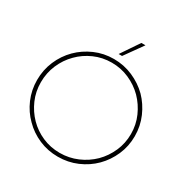

<svg xmlns="http://www.w3.org/2000/svg" viewBox="-197 -1047 1181 1219"><g transform="rotate(30 393.0 -437.5)"><path d="M646 -97Q694 -145 722.5 -210Q751 -275 751 -349Q751 -423 722.5 -488.5Q694 -554 646 -603Q597 -651 531.5 -679.5Q466 -708 392 -708Q318 -708 253 -679.5Q188 -651 140 -603Q91 -554 63 -488.5Q35 -423 35 -349Q35 -275 63 -210Q91 -145 140 -97Q188 -48 253 -20Q318 8 392 8Q466 8 531.5 -20Q597 -48 646 -97ZM159 -116Q115 -161 89 -220.5Q63 -280 63 -348Q63 -417 89 -477.5Q115 -538 160 -583Q204 -628 264 -654.5Q324 -681 392 -681Q460 -681 520 -654.5Q580 -628 625 -583Q670 -537 696.5 -477Q723 -417 723 -349Q723 -281 696.5 -221Q670 -161 625 -116Q579 -71 518.5 -45Q458 -19 390 -19Q322 -19 262.5 -45Q203 -71 159 -116ZM426 -750Q450 -783 473.5 -816.5Q497 -850 521 -883H491Q468 -850 446 -816.5Q424 -783 401 -750Z"/></g></svg>

Font: Josefin Slab Thin Light
Style: Regular
Weight: 300
Version: Version 2.000